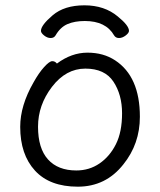

<svg xmlns="http://www.w3.org/2000/svg" viewBox="-20 -684 602 722"><path d="M134 -568Q134 -589 178 -626.5Q222 -664 297.5 -664Q373 -664 423 -622Q465 -588 465 -568Q465 -560 452.5 -550.5Q440 -541 427.5 -541Q415 -541 409 -551Q378 -605 299 -605Q261 -605 234 -593.5Q207 -582 189 -551Q183 -541 170.5 -541Q158 -541 146 -550.5Q134 -560 134 -568ZM194 -445Q249 -486 309 -486Q369 -486 413 -457Q506 -396 506 -245Q506 -143 444 -66Q378 18 272.5 18Q167 18 111.5 -42.5Q56 -103 56 -207Q56 -287 106 -374Q126 -410 146 -432Q166 -454 176.5 -454Q187 -454 194 -445ZM267 -43Q316 -43 354.5 -69.5Q393 -96 416 -142Q439 -188 439 -258Q439 -328 406.5 -377Q374 -426 301 -426Q228 -426 175.5 -357.5Q123 -289 123 -207.5Q123 -126 160.5 -84.5Q198 -43 267 -43Z"/></svg>

Font: Fusion Kai T
Style: Regular
Weight: 400
Designer: Fontworks Inc.
Version: Version 24.134;May 13, 2024